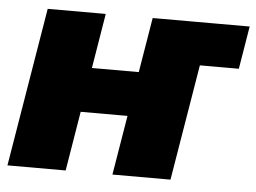

<svg xmlns="http://www.w3.org/2000/svg" viewBox="-44 -590 860 645"><g transform="rotate(5 386.5 -268.0)"><path d="M554.7 -391.1 578.6 -535.6H772.9L749 -391.1ZM472.7 -350.6 448.2 -200.7H174.8L199.2 -350.6ZM287.6 -535.6 199.2 0H2.9L91.8 -535.6ZM641.6 -535.6 552.7 0H356.9L445.8 -535.6Z"/></g></svg>

Font: Inter 20pt Black
Style: Italic
Weight: 900
Italic angle: -9.3988°
Version: Version 4.001;git-66647c0bb